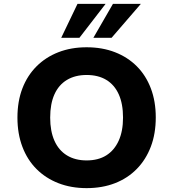

<svg xmlns="http://www.w3.org/2000/svg" viewBox="-20 -960 895 991"><path d="M427 11Q347 11 281.5 -14.5Q216 -40 168.5 -87.5Q121 -135 95.5 -202.5Q70 -270 70 -353Q70 -437 95.5 -503.5Q121 -570 168.5 -617.5Q216 -665 281.5 -690.5Q347 -716 427 -716Q508 -716 573.5 -690.5Q639 -665 686 -618Q733 -571 758.5 -504Q784 -437 784 -354Q784 -270 758.5 -203Q733 -136 686 -88Q639 -40 573.5 -14.5Q508 11 427 11ZM427 -132Q487 -132 528.5 -158Q570 -184 592.5 -233.5Q615 -283 615 -353Q615 -424 593 -473Q571 -522 529 -547.5Q487 -573 427 -573Q368 -573 325.5 -547.5Q283 -522 261 -473Q239 -424 239 -353Q239 -283 261 -233.5Q283 -184 325.5 -158Q368 -132 427 -132ZM296 -765 380 -940H525L390 -765ZM462 -765 563 -940H707L556 -765Z"/></svg>

Font: Nunito Sans 6pt ExtraBold
Style: Regular
Weight: 800
Version: Version 3.101;gftools[0.9.27]